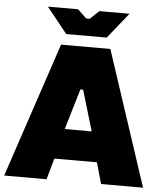

<svg xmlns="http://www.w3.org/2000/svg" viewBox="-70 -941 839 993"><g transform="rotate(5 349.5 -445.0)"><path d="M245 -757H455L562 -890H405L359 -846H341L295 -890H138ZM-11 0H209L240 -110H461L492 0H710L479 -700H223ZM280 -267 343 -478H357L420 -267Z"/></g></svg>

Font: Fixel Display Black
Style: Regular
Weight: 900
Designer: AlfaBravo + MacPaw
Foundry: Kyrylo Tkachov, Marchela Mozhyna, Serhii Makarenko, Maria Weinstein, Zakhar Kryvoshyya
Version: Version 1.211